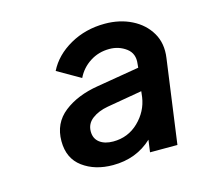

<svg xmlns="http://www.w3.org/2000/svg" viewBox="-68 -831 588 548"><g transform="rotate(-15 226.0 -557.0)"><path d="M203 -359Q150 -359 114 -385.5Q78 -412 78 -463Q78 -516 117.5 -547Q157 -578 219 -588L344 -609L345 -620Q349 -650 327.5 -666Q306 -682 278 -682Q246 -682 220.5 -665.5Q195 -649 182 -622L114 -661Q135 -703 181 -729Q227 -755 284 -755Q328 -755 363 -737.5Q398 -720 416.5 -688.5Q435 -657 429 -615L395 -367H314L319 -403Q272 -359 203 -359ZM166 -468Q166 -447 181 -435.5Q196 -424 221 -424Q265 -424 296 -454Q327 -484 333 -525L335 -542L231 -524Q203 -519 184.5 -505Q166 -491 166 -468Z"/></g></svg>

Font: Plus Jakarta Sans Medium
Style: Italic
Weight: 500
Italic angle: -8°
Designer: Gumpita Rahayu
Foundry: Tokotype
Version: Version 2.071; ttfautohint (v1.8.4.7-5d5b);gftools[0.9.29]